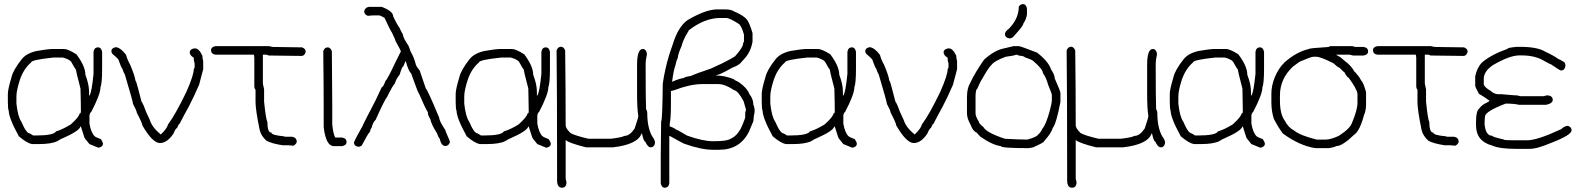

<svg xmlns="http://www.w3.org/2000/svg" viewBox="-20 -713 7555 919"><path d="M449.2 -486.3Q464.8 -486.3 468.8 -464.8V-382.8Q468.8 -314.5 460.9 -294.9Q460.9 -261.7 416 -175.8Q411.1 -175.8 408.2 -160.2V-121.1Q416.5 -75.7 433.6 -60.5Q437.5 -56.6 462.9 -46.9Q472.7 -32.2 472.7 -25.4Q472.7 -9.8 451.2 -5.9L408.2 -23.4Q382.8 -52.7 382.8 -58.6L367.2 -107.4H365.2Q358.4 -85.4 279.3 -50.8Q275.9 -50.8 253.9 -37.1Q225.1 -23.4 166 -23.4H132.8Q108.9 -27.8 70.3 -60.5Q21.5 -148.9 21.5 -185.5Q18.1 -185.5 17.6 -224.6V-263.7Q17.6 -285.2 35.2 -343.8Q43 -377.9 84 -429.7Q106 -457.5 154.3 -468.8Q209 -478.5 232.4 -478.5H287.1Q305.2 -478.5 345.7 -453.1Q388.7 -396 388.7 -355.5Q406.2 -308.6 406.2 -275.4V-255.9H408.2Q418.5 -268.1 427.7 -359.4V-464.8Q431.2 -486.3 449.2 -486.3ZM58.6 -252V-216.8Q65.9 -152.8 82 -130.9Q106 -74.2 123 -74.2L138.7 -64.5H152.3Q237.3 -64.5 248 -84Q279.3 -93.3 318.4 -117.2Q357.9 -152.3 361.3 -169.9Q367.2 -169.9 367.2 -179.7V-183.6Q367.2 -221.7 365.2 -289.1Q343.8 -371.1 343.8 -378.9Q339.4 -383.3 320.3 -418Q310.1 -429.7 281.2 -437.5H234.4Q128.9 -426.3 128.9 -414.1Q94.2 -384.8 76.2 -334Q58.6 -280.3 58.6 -252Z M534.7 -487.3Q558.6 -483.9 583.5 -450.2Q589.4 -427.2 603 -403.3Q624.5 -353 628.4 -327.1Q632.3 -323.7 638.2 -299.8L657.7 -225.6Q659.7 -225.6 667.5 -208Q677.7 -178.2 696.8 -139.6Q708 -103 749.5 -69.3Q778.3 -95.7 784.7 -118.2Q819.8 -164.6 872.6 -274.4Q907.7 -353.5 907.7 -383.8Q911.6 -383.8 911.6 -393.6V-409.2Q911.6 -411.1 907.7 -424.8V-436.5Q888.2 -448.2 888.2 -461.9Q888.2 -477.5 909.7 -481.4H913.6Q932.1 -481.4 948.7 -446.3Q948.7 -433.6 952.6 -420.9V-381.8L933.1 -307.6Q907.2 -248 882.3 -200.2L862.8 -165L839.4 -120.1Q835 -120.1 827.6 -100.6Q820.3 -98.1 810.1 -73.2Q779.8 -28.3 745.6 -28.3Q710.4 -28.3 661.6 -112.3Q661.6 -122.1 634.3 -174.8Q634.3 -183.1 616.7 -215.8Q616.7 -225.6 577.6 -356.4Q571.3 -366.2 565.9 -383.8Q560.5 -388.2 546.4 -428.7Q544.4 -432.6 517.1 -456.1Q513.2 -462.4 513.2 -467.8Q513.2 -483.4 534.7 -487.3Z M1011.7 -492.2H1267.6L1285.2 -488.3Q1334 -488.3 1425.8 -486.3Q1443.4 -480 1443.4 -464.8Q1437.5 -445.3 1423.8 -445.3Q1314 -447.3 1265.6 -447.3Q1259.3 -451.2 1253.9 -451.2H1238.3V-312.5Q1244.1 -287.1 1244.1 -285.2V-226.6Q1252.4 -143.1 1259.8 -128.9Q1259.8 -78.1 1279.3 -78.1Q1279.3 -65.9 1339.8 -60.5Q1339.8 -58.6 1345.7 -58.6H1375Q1400.4 -56.6 1400.4 -33.2Q1397.5 -22.9 1384.8 -15.6L1361.3 -17.6H1334Q1281.7 -25.4 1255.9 -39.1Q1229 -63 1222.7 -91.8Q1203.1 -187.5 1203.1 -224.6V-283.2Q1197.3 -290.5 1197.3 -300.8V-437.5L1195.3 -451.2H1011.7Q990.2 -454.6 990.2 -472.7Q990.2 -488.3 1011.7 -492.2Z M1548.8 -486.3Q1561 -486.3 1568.4 -468.8Q1570.3 -304.2 1570.3 -212.9V-117.2Q1574.7 -74.7 1584 -54.7H1617.2Q1638.7 -51.3 1638.7 -33.2Q1638.7 -17.6 1617.2 -13.7H1578.1Q1539.6 -13.7 1529.3 -105.5V-197.3Q1529.3 -302.2 1527.3 -468.8Q1533.7 -486.3 1548.8 -486.3Z M1750.5 -680.2H1807.1Q1861.8 -659.2 1861.8 -635.3Q1877.4 -600.6 1893.1 -578.6Q1893.1 -575.2 1908.7 -547.4Q1908.7 -533.2 1936 -492.7Q1945.8 -466.8 1945.8 -465.3Q1960 -442.4 1969.2 -408.7Q1969.2 -398.9 1988.8 -375.5L2018.1 -289.6Q2027.8 -280.8 2082.5 -148.9Q2082.5 -133.8 2111.8 -90.3Q2111.8 -85.4 2131.3 -41.5Q2133.3 -38.1 2133.3 -31.7Q2127 -14.2 2111.8 -14.2Q2091.8 -14.2 2084.5 -49.3Q2078.1 -55.7 2070.8 -76.7Q2044.9 -116.7 2039.6 -143.1Q2027.8 -160.2 2027.8 -176.3Q2016.1 -193.4 1986.8 -262.2Q1977.5 -277.3 1963.4 -318.8L1947.8 -361.8Q1934.1 -374 1922.4 -420.4Q1919.9 -420.4 1910.6 -395Q1904.3 -395 1893.1 -356Q1876.5 -335.9 1869.6 -313Q1860.4 -305.2 1832.5 -248.5Q1821.3 -236.3 1777.8 -139.2Q1765.6 -129.9 1758.3 -100.1Q1754.9 -100.1 1750.5 -82.5Q1736.8 -65.9 1711.4 -16.1Q1701.7 -10.3 1695.8 -10.3Q1674.3 -13.7 1674.3 -31.7Q1682.1 -51.3 1715.3 -109.9Q1715.3 -113.3 1777.8 -232.9L1807.1 -295.4Q1814 -295.4 1824.7 -324.7Q1835 -334.5 1873.5 -416.5L1898.9 -467.3Q1898.9 -470.7 1873.5 -516.1Q1873.5 -520.5 1856 -557.1Q1847.2 -569.3 1820.8 -627.4Q1800.3 -639.2 1795.4 -639.2H1768.1Q1757.3 -639.2 1740.7 -637.2Q1723.1 -643.6 1723.1 -658.7Q1728.5 -680.2 1750.5 -680.2Z M2592.8 -486.3Q2608.4 -486.3 2612.3 -464.8V-382.8Q2612.3 -314.5 2604.5 -294.9Q2604.5 -261.7 2559.6 -175.8Q2554.7 -175.8 2551.8 -160.2V-121.1Q2560.1 -75.7 2577.1 -60.5Q2581.1 -56.6 2606.4 -46.9Q2616.2 -32.2 2616.2 -25.4Q2616.2 -9.8 2594.7 -5.9L2551.8 -23.4Q2526.4 -52.7 2526.4 -58.6L2510.7 -107.4H2508.8Q2502 -85.4 2422.9 -50.8Q2419.4 -50.8 2397.5 -37.1Q2368.7 -23.4 2309.6 -23.4H2276.4Q2252.4 -27.8 2213.9 -60.5Q2165 -148.9 2165 -185.5Q2161.6 -185.5 2161.1 -224.6V-263.7Q2161.1 -285.2 2178.7 -343.8Q2186.5 -377.9 2227.5 -429.7Q2249.5 -457.5 2297.9 -468.8Q2352.5 -478.5 2376 -478.5H2430.7Q2448.7 -478.5 2489.3 -453.1Q2532.2 -396 2532.2 -355.5Q2549.8 -308.6 2549.8 -275.4V-255.9H2551.8Q2562 -268.1 2571.3 -359.4V-464.8Q2574.7 -486.3 2592.8 -486.3ZM2202.1 -252V-216.8Q2209.5 -152.8 2225.6 -130.9Q2249.5 -74.2 2266.6 -74.2L2282.2 -64.5H2295.9Q2380.9 -64.5 2391.6 -84Q2422.9 -93.3 2461.9 -117.2Q2501.5 -152.3 2504.9 -169.9Q2510.7 -169.9 2510.7 -179.7V-183.6Q2510.7 -221.7 2508.8 -289.1Q2487.3 -371.1 2487.3 -378.9Q2482.9 -383.3 2463.9 -418Q2453.6 -429.7 2424.8 -437.5H2377.9Q2272.5 -426.3 2272.5 -414.1Q2237.8 -384.8 2219.7 -334Q2202.1 -280.3 2202.1 -252Z M2669.9 185.5Q2646.5 185.5 2646.5 150.4Q2646.5 -296.9 2644 -471.7Q2650.4 -489.3 2665.5 -489.3Q2677.7 -489.3 2685.1 -471.7Q2687.5 -296.9 2687.5 -113.3Q2687.5 -98.6 2710.9 -76.2Q2730 -64.5 2796.9 -48.8H2902.3Q2954.6 -54.7 2968.8 -62.5Q2993.7 -62.5 3017.6 -97.7Q3035.2 -148.9 3035.2 -158.2Q3029.3 -192.9 3029.3 -265.6V-402.3Q3029.3 -478.5 3056.6 -478.5Q3072.3 -478.5 3076.2 -457V-451.2Q3070.3 -424.8 3070.3 -408.2Q3070.3 -242.2 3072.3 -191.4Q3078.1 -181.6 3078.1 -171.9Q3078.1 -102.5 3101.6 -60.5Q3115.2 -43.9 3115.2 -29.3Q3111.8 -7.8 3093.8 -7.8Q3081.1 -7.8 3068.4 -35.2Q3061 -35.2 3052.7 -74.2H3050.8Q3032.7 -21.5 2914.1 -7.8H2785.2Q2701.2 -28.8 2687.5 -43V142.6Q2691.4 156.2 2691.4 158.2Q2691.4 185.5 2669.9 185.5Z M3412.1 -668H3451.2Q3480 -668 3494.1 -658.2Q3540.5 -638.7 3556.6 -617.2Q3567.4 -602.5 3582 -554.7V-513.7Q3573.2 -461.9 3539.1 -427.7Q3519.5 -404.3 3515.6 -404.3Q3505.9 -396.5 3484.4 -388.7Q3422.9 -353.5 3408.2 -353.5V-351.6Q3447.8 -351.6 3492.2 -334Q3492.2 -331.1 3515.6 -320.3Q3556.2 -292 3566.4 -263.7Q3585.9 -239.3 3585.9 -210.9Q3587.9 -210.9 3591.8 -191.4V-175.8Q3587.9 -163.1 3585.9 -132.8L3564.5 -82Q3521.5 3.9 3421.9 3.9H3392.6Q3336.4 3.9 3253.9 -25.4Q3241.7 -30.8 3185.5 -62.5H3183.6V164.1Q3180.2 185.5 3162.1 185.5Q3146.5 185.5 3142.6 164.1V31.2Q3142.6 -28.8 3144.5 -132.8Q3150.4 -132.8 3152.3 -312.5Q3162.1 -380.4 3181.6 -445.3Q3181.6 -447.8 3199.2 -498Q3225.6 -585.4 3271.5 -617.2Q3358.4 -668 3412.1 -668ZM3195.3 -322.3H3199.2Q3228 -335.9 3253.9 -339.8Q3253.9 -344.2 3287.1 -349.6Q3314.9 -362.3 3382.8 -384.8L3437.5 -410.2Q3482.4 -432.6 3498 -443.4Q3537.1 -486.3 3537.1 -505.9Q3537.1 -508.8 3541 -513.7V-546.9Q3530.8 -585 3517.6 -597.7Q3472.7 -627 3455.1 -627H3427.7Q3353 -627 3277.3 -568.4Q3277.3 -566.4 3263.7 -544.9Q3247.1 -513.2 3242.2 -492.2Q3224.6 -452.6 3224.6 -437.5Q3217.3 -422.9 3212.9 -400.4Q3204.1 -377.9 3197.3 -324.2Q3195.3 -324.2 3195.3 -322.3ZM3191.4 -277.3V-216.8Q3191.4 -144.5 3185.5 -121.1V-107.4Q3194.3 -107.4 3218.8 -91.8Q3222.2 -91.8 3267.6 -64.5Q3342.8 -37.1 3392.6 -37.1H3396.5Q3460.9 -37.1 3476.6 -48.8Q3510.7 -63 3531.2 -109.4Q3546.9 -146.5 3546.9 -152.3V-173.8L3550.8 -187.5L3539.1 -228.5Q3512.7 -278.3 3494.1 -281.2Q3450.7 -310.5 3418 -310.5H3339.8Q3284.2 -310.5 3207 -281.2Q3205.1 -281.2 3191.4 -277.3Z M4057.6 -486.3Q4073.2 -486.3 4077.1 -464.8V-382.8Q4077.1 -314.5 4069.3 -294.9Q4069.3 -261.7 4024.4 -175.8Q4019.5 -175.8 4016.6 -160.2V-121.1Q4024.9 -75.7 4042 -60.5Q4045.9 -56.6 4071.3 -46.9Q4081.1 -32.2 4081.1 -25.4Q4081.1 -9.8 4059.6 -5.9L4016.6 -23.4Q3991.2 -52.7 3991.2 -58.6L3975.6 -107.4H3973.6Q3966.8 -85.4 3887.7 -50.8Q3884.3 -50.8 3862.3 -37.1Q3833.5 -23.4 3774.4 -23.4H3741.2Q3717.3 -27.8 3678.7 -60.5Q3629.9 -148.9 3629.9 -185.5Q3626.5 -185.5 3626 -224.6V-263.7Q3626 -285.2 3643.6 -343.8Q3651.4 -377.9 3692.4 -429.7Q3714.4 -457.5 3762.7 -468.8Q3817.4 -478.5 3840.8 -478.5H3895.5Q3913.6 -478.5 3954.1 -453.1Q3997.1 -396 3997.1 -355.5Q4014.6 -308.6 4014.6 -275.4V-255.9H4016.6Q4026.9 -268.1 4036.1 -359.4V-464.8Q4039.6 -486.3 4057.6 -486.3ZM3667 -252V-216.8Q3674.3 -152.8 3690.4 -130.9Q3714.4 -74.2 3731.4 -74.2L3747.1 -64.5H3760.7Q3845.7 -64.5 3856.4 -84Q3887.7 -93.3 3926.8 -117.2Q3966.3 -152.3 3969.7 -169.9Q3975.6 -169.9 3975.6 -179.7V-183.6Q3975.6 -221.7 3973.6 -289.1Q3952.1 -371.1 3952.1 -378.9Q3947.8 -383.3 3928.7 -418Q3918.5 -429.7 3889.6 -437.5H3842.8Q3737.3 -426.3 3737.3 -414.1Q3702.6 -384.8 3684.6 -334Q3667 -280.3 3667 -252Z M4143.1 -487.3Q4167 -483.9 4191.9 -450.2Q4197.8 -427.2 4211.4 -403.3Q4232.9 -353 4236.8 -327.1Q4240.7 -323.7 4246.6 -299.8L4266.1 -225.6Q4268.1 -225.6 4275.9 -208Q4286.1 -178.2 4305.2 -139.6Q4316.4 -103 4357.9 -69.3Q4386.7 -95.7 4393.1 -118.2Q4428.2 -164.6 4481 -274.4Q4516.1 -353.5 4516.1 -383.8Q4520 -383.8 4520 -393.6V-409.2Q4520 -411.1 4516.1 -424.8V-436.5Q4496.6 -448.2 4496.6 -461.9Q4496.6 -477.5 4518.1 -481.4H4522Q4540.5 -481.4 4557.1 -446.3Q4557.1 -433.6 4561 -420.9V-381.8L4541.5 -307.6Q4515.6 -248 4490.7 -200.2L4471.2 -165L4447.8 -120.1Q4443.4 -120.1 4436 -100.6Q4428.7 -98.1 4418.5 -73.2Q4388.2 -28.3 4354 -28.3Q4318.8 -28.3 4270 -112.3Q4270 -122.1 4242.7 -174.8Q4242.7 -183.1 4225.1 -215.8Q4225.1 -225.6 4186 -356.4Q4179.7 -366.2 4174.3 -383.8Q4168.9 -388.2 4154.8 -428.7Q4152.8 -432.6 4125.5 -456.1Q4121.6 -462.4 4121.6 -467.8Q4121.6 -483.4 4143.1 -487.3Z M4831.1 -492.2H4856.4Q4864.3 -492.2 4944.3 -460.9Q4999 -418 5010.7 -380.9Q5028.3 -355.5 5028.3 -337.9Q5055.7 -276.9 5055.7 -267.6V-224.6Q5036.1 -122.1 5018.6 -99.6Q5012.2 -76.2 4977.5 -37.1Q4977.5 -30.8 4924.8 -7.8Q4908.2 -3.9 4903.3 -3.9Q4770.5 -3.9 4770.5 -13.7Q4730.5 -18.6 4672.9 -58.6Q4655.8 -76.2 4655.3 -78.1Q4636.2 -85.9 4626 -115.2Q4608.4 -146.5 4608.4 -169.9V-248Q4608.4 -291 4624 -316.4Q4647.5 -366.7 4690.4 -427.7Q4739.7 -471.7 4782.2 -480.5ZM4649.4 -255.9V-169.9Q4649.4 -155.8 4665 -130.9Q4665 -122.1 4686.5 -105.5Q4700.7 -78.1 4790 -48.8Q4861.3 -44.9 4897.5 -44.9Q4943.8 -58.1 4948.2 -68.4Q4960.4 -77.1 4969.7 -97.7Q4986.8 -116.7 5004.9 -183.6Q5014.6 -221.7 5014.6 -232.4V-257.8Q5014.6 -265.1 4997.1 -306.6Q4987.3 -342.3 4971.7 -363.3Q4971.7 -381.8 4924.8 -421.9Q4918 -427.7 4883.8 -439.5Q4883.8 -444.3 4854.5 -447.3Q4854.5 -450.7 4844.7 -451.2Q4828.6 -445.3 4793.9 -441.4Q4739.3 -420.9 4727.5 -404.3Q4712.9 -392.1 4682.6 -337.9Q4669.9 -318.8 4657.2 -287.1Q4650.9 -287.1 4649.4 -255.9ZM4876 -693.4Q4891.6 -693.4 4895.5 -671.9V-644.5Q4893.1 -622.6 4877.9 -599.6Q4877.9 -588.9 4836.9 -544.9Q4825.7 -529.3 4813.5 -529.3H4811.5Q4790 -532.7 4790 -550.8Q4790.5 -561.5 4809.6 -576.2Q4856.4 -624 4856.4 -681.6Q4865.2 -693.4 4876 -693.4Z M5111.3 185.5Q5087.9 185.5 5087.9 150.4Q5087.9 -296.9 5085.4 -471.7Q5091.8 -489.3 5106.9 -489.3Q5119.1 -489.3 5126.5 -471.7Q5128.9 -296.9 5128.9 -113.3Q5128.9 -98.6 5152.3 -76.2Q5171.4 -64.5 5238.3 -48.8H5343.8Q5396 -54.7 5410.2 -62.5Q5435.1 -62.5 5459 -97.7Q5476.6 -148.9 5476.6 -158.2Q5470.7 -192.9 5470.7 -265.6V-402.3Q5470.7 -478.5 5498 -478.5Q5513.7 -478.5 5517.6 -457V-451.2Q5511.7 -424.8 5511.7 -408.2Q5511.7 -242.2 5513.7 -191.4Q5519.5 -181.6 5519.5 -171.9Q5519.5 -102.5 5543 -60.5Q5556.6 -43.9 5556.6 -29.3Q5553.2 -7.8 5535.2 -7.8Q5522.5 -7.8 5509.8 -35.2Q5502.4 -35.2 5494.1 -74.2H5492.2Q5474.1 -21.5 5355.5 -7.8H5226.6Q5142.6 -28.8 5128.9 -43V142.6Q5132.8 156.2 5132.8 158.2Q5132.8 185.5 5111.3 185.5Z M6010.7 -486.3Q6026.4 -486.3 6030.3 -464.8V-382.8Q6030.3 -314.5 6022.5 -294.9Q6022.5 -261.7 5977.5 -175.8Q5972.7 -175.8 5969.7 -160.2V-121.1Q5978 -75.7 5995.1 -60.5Q5999 -56.6 6024.4 -46.9Q6034.2 -32.2 6034.2 -25.4Q6034.2 -9.8 6012.7 -5.9L5969.7 -23.4Q5944.3 -52.7 5944.3 -58.6L5928.7 -107.4H5926.8Q5919.9 -85.4 5840.8 -50.8Q5837.4 -50.8 5815.4 -37.1Q5786.6 -23.4 5727.5 -23.4H5694.3Q5670.4 -27.8 5631.8 -60.5Q5583 -148.9 5583 -185.5Q5579.6 -185.5 5579.1 -224.6V-263.7Q5579.1 -285.2 5596.7 -343.8Q5604.5 -377.9 5645.5 -429.7Q5667.5 -457.5 5715.8 -468.8Q5770.5 -478.5 5793.9 -478.5H5848.6Q5866.7 -478.5 5907.2 -453.1Q5950.2 -396 5950.2 -355.5Q5967.8 -308.6 5967.8 -275.4V-255.9H5969.7Q5980 -268.1 5989.3 -359.4V-464.8Q5992.7 -486.3 6010.7 -486.3ZM5620.1 -252V-216.8Q5627.4 -152.8 5643.6 -130.9Q5667.5 -74.2 5684.6 -74.2L5700.2 -64.5H5713.9Q5798.8 -64.5 5809.6 -84Q5840.8 -93.3 5879.9 -117.2Q5919.4 -152.3 5922.9 -169.9Q5928.7 -169.9 5928.7 -179.7V-183.6Q5928.7 -221.7 5926.8 -289.1Q5905.3 -371.1 5905.3 -378.9Q5900.9 -383.3 5881.8 -418Q5871.6 -429.7 5842.8 -437.5H5795.9Q5690.4 -426.3 5690.4 -414.1Q5655.8 -384.8 5637.7 -334Q5620.1 -280.3 5620.1 -252Z M6350.6 -492.2H6452.1Q6466.3 -488.3 6467.8 -488.3H6506.8Q6528.3 -484.9 6528.3 -466.8Q6528.3 -451.2 6506.8 -447.3H6456.1Q6454.6 -447.3 6440.4 -451.2H6376Q6376 -449.2 6395.5 -439.5Q6418 -419.4 6430.7 -410.2Q6454.6 -387.7 6461.9 -371.1Q6464.8 -371.1 6479.5 -351.6Q6481.9 -351.6 6495.1 -328.1Q6506.8 -316.4 6518.6 -271.5V-212.9Q6518.6 -184.1 6508.8 -162.1Q6488.3 -85.9 6461.9 -68.4Q6405.3 -13.7 6376 -13.7Q6365.7 -7.8 6340.8 -3.9H6276.4Q6200.7 -15.1 6120.1 -74.2Q6097.2 -105 6077.1 -144.5Q6065.4 -181.2 6065.4 -222.7V-265.6Q6065.4 -301.8 6081.1 -341.8Q6099.1 -385.7 6127.9 -414.1Q6186 -465.3 6245.1 -478.5Q6245.1 -482.4 6340.8 -488.3Q6340.8 -491.7 6350.6 -492.2ZM6106.4 -255.9V-230.5Q6106.4 -167 6129.9 -134.8Q6146 -103 6174.8 -87.9Q6203.1 -64.5 6282.2 -44.9H6325.2Q6348.6 -44.9 6387.7 -62.5Q6443.4 -98.1 6452.1 -127Q6477.5 -188 6477.5 -220.7V-263.7Q6474.6 -288.1 6434.6 -341.8Q6428.2 -341.8 6415 -367.2Q6412.6 -367.2 6391.6 -388.7Q6380.9 -392.6 6362.3 -410.2Q6300.8 -441.4 6280.3 -441.4H6266.6Q6255.9 -441.4 6206.1 -419.9Q6202.1 -419.9 6168.9 -394.5Q6106.4 -336.4 6106.4 -255.9Z M6573.2 -492.2H6829.1L6846.7 -488.3Q6895.5 -488.3 6987.3 -486.3Q7004.9 -480 7004.9 -464.8Q6999 -445.3 6985.4 -445.3Q6875.5 -447.3 6827.1 -447.3Q6820.8 -451.2 6815.4 -451.2H6799.8V-312.5Q6805.7 -287.1 6805.7 -285.2V-226.6Q6814 -143.1 6821.3 -128.9Q6821.3 -78.1 6840.8 -78.1Q6840.8 -65.9 6901.4 -60.5Q6901.4 -58.6 6907.2 -58.6H6936.5Q6961.9 -56.6 6961.9 -33.2Q6959 -22.9 6946.3 -15.6L6922.9 -17.6H6895.5Q6843.3 -25.4 6817.4 -39.1Q6790.5 -63 6784.2 -91.8Q6764.6 -187.5 6764.6 -224.6V-283.2Q6758.8 -290.5 6758.8 -300.8V-437.5L6756.8 -451.2H6573.2Q6551.8 -454.6 6551.8 -472.7Q6551.8 -488.3 6573.2 -492.2Z M7240.2 -488.8H7255.9Q7339.4 -488.8 7377 -465.3Q7416.5 -447.3 7439.5 -430.2Q7442.9 -430.2 7459 -420.4Q7472.7 -414.6 7472.7 -400.9V-397Q7469.2 -375.5 7451.2 -375.5Q7443.8 -377.4 7404.3 -404.8Q7400.9 -404.8 7373 -420.4Q7329.1 -447.8 7263.7 -447.8H7252Q7205.6 -447.8 7125 -400.9Q7082 -370.6 7082 -336.4V-311Q7082 -297.4 7115.2 -277.8Q7127.9 -265.6 7146.5 -262.2H7166Q7228 -256.3 7242.2 -256.3Q7256.3 -252.4 7257.8 -252.4H7367.2Q7369.1 -252.4 7382.8 -256.3H7390.6Q7412.1 -252.9 7412.1 -234.9Q7412.1 -218.3 7380.9 -211.4H7250Q7230 -216.8 7187.5 -217.3Q7087.9 -179.7 7087.9 -154.8Q7085.9 -139.6 7085.9 -121.6V-117.7Q7091.3 -63 7123 -63Q7123 -57.6 7177.7 -45.4Q7177.7 -41.5 7220.7 -41.5H7289.1Q7338.4 -41.5 7451.2 -94.2Q7470.2 -110.8 7484.9 -110.8Q7502.4 -104.5 7502.4 -89.4Q7502.4 -66.9 7406.2 -29.8Q7362.8 -12.2 7359.4 -12.2Q7326.7 -0.5 7300.8 -0.5H7238.3Q7156.7 -0.5 7123 -16.1Q7044.9 -36.6 7044.9 -113.8V-129.4Q7044.9 -182.6 7060.5 -193.8Q7074.7 -212.9 7095.7 -221.2Q7109.4 -228 7109.4 -231Q7081.5 -251 7058.6 -264.2Q7041 -296.4 7041 -303.2V-348.1Q7050.3 -390.6 7074.2 -414.6Q7118.7 -452.1 7195.3 -479Q7195.3 -484.9 7240.2 -488.8Z"/></svg>

Font: CEF Fonts CJK
Style: Regular
Weight: 400
Designer: PartyBoss (派对大魔王)
Version: Release 2.25